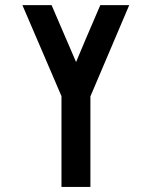

<svg xmlns="http://www.w3.org/2000/svg" viewBox="-20 -739 601 758"><path d="M376 -718.8Q414.1 -718.8 490.2 -718.8Q439.5 -598.6 336.9 -358.4Q336.9 -239.3 336.9 -1Q298.8 -1 222.7 -1Q222.7 -121.1 222.7 -359.4Q170.9 -479.5 68.4 -718.8Q106.4 -718.8 183.6 -718.8Q215.8 -643.6 280.3 -494.1Q311.5 -569.3 376 -718.8Z"/></svg>

Font: Via Messena
Style: Regular
Weight: 400
Designer: Edward Sonnex
Version: 1.0